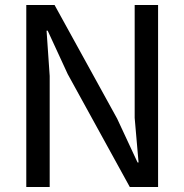

<svg xmlns="http://www.w3.org/2000/svg" viewBox="-20 -747 736 767"><path d="M85 0V-727H198L448 -273L529.5 -98H533.5L518 -276V-727H611.5V0H498.5L250.5 -451L170.5 -624.5H166L178.5 -443.5V0Z"/></svg>

Font: Spline Sans
Style: Regular
Weight: 400
Designer: Eben Sorkin, Mirko Velimirovic
Foundry: Sorkin Type
Version: Version 1.001